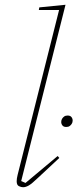

<svg xmlns="http://www.w3.org/2000/svg" viewBox="-20 -774 340 806"><path d="M77 12Q69 12 59.5 7.5Q50 3 50 -13Q50 -24 54 -40L228 -732H143L145 -743L255 -754L69 -14L87 -6L222 -119L229 -111L140 -28Q114 -3 101 4.5Q88 12 77 12ZM258 -241Q247 -241 242 -247.5Q237 -254 237 -262Q237 -270 241 -276Q244 -281 249.5 -285Q255 -289 264 -289Q275 -289 280 -282.5Q285 -276 285 -268Q285 -260 281 -254Q278 -249 272.5 -245Q267 -241 258 -241Z"/></svg>

Font: IBM Plex Serif Thin
Style: Italic
Weight: 100
Italic angle: -14°
Designer: Mike Abbink, Paul van der Laan, Pieter van Rosmalen
Foundry: Bold Monday
Version: Version 3.001